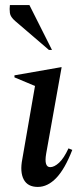

<svg xmlns="http://www.w3.org/2000/svg" viewBox="-20 -727 332 757"><path d="M129 10Q89 10 73.5 -19.5Q58 -49 68 -100L118 -388L37 -422V-430L220 -462H223L162 -121Q153 -68 178 -68Q194 -68 213 -85.5Q232 -103 250 -142L265 -136Q236 -61 202 -25.5Q168 10 129 10ZM173 -530 40 -644Q21 -660 19 -676Q17 -692 19 -707H96L185 -530Z"/></svg>

Font: Spectral Medium
Style: Italic
Weight: 500
Italic angle: -10°
Designer: Jean-Baptiste Levee
Foundry: Production Type
Version: Version 2.001